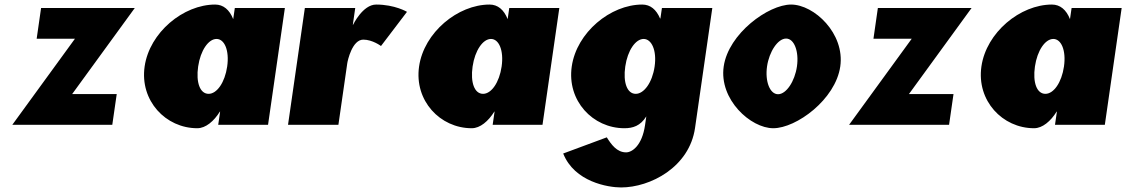

<svg xmlns="http://www.w3.org/2000/svg" viewBox="-20 -548 4945 843"><path d="M571.9 -513H160.4L141 -378H309.1L34 0H473L492.5 -135H296.8Z M615 -256C593.4 -106 707.2 15 846.3 15C883.2 15 919.3 -16 945.4 -58H946.5L938.1 0H1156.9L1230.8 -513H1011L1003.9 -464C987.7 -505 960.9 -528 924.6 -528C785.5 -528 636.6 -406 615 -256ZM850 -256C860.3 -327 895.4 -377 930.7 -377C965.5 -377 987.7 -327 977.5 -256C967.4 -186 932.4 -136 896 -136C858 -136 839.9 -186 850 -256Z M1244.6 0H1465.8L1504.7 -270C1506.6 -283 1526.6 -374 1575.1 -374C1615.6 -374 1652.8 -346 1652.8 -346L1766.9 -496C1766.9 -496 1714 -528 1631.5 -528C1572.5 -528 1530.1 -439 1530.1 -439H1529.1L1539.7 -513H1318.5Z M1820 -256C1798.4 -106 1912.2 15 2051.3 15C2088.2 15 2124.3 -16 2150.4 -58H2151.5L2143.1 0H2361.9L2435.8 -513H2216L2208.9 -464C2192.7 -505 2165.9 -528 2129.6 -528C1990.5 -528 1841.6 -406 1820 -256ZM2055 -256C2065.3 -327 2100.4 -377 2135.7 -377C2170.5 -377 2192.7 -327 2182.5 -256C2172.4 -186 2137.4 -136 2101 -136C2063 -136 2044.9 -186 2055 -256Z M2452.8 126C2502.2 251 2650.4 275 2706.8 275C2835.2 275 3006.8 186 3031.6 14L3107.5 -513H2886.3L2879.6 -467H2878.1C2861.5 -506 2835.7 -528 2799.8 -528C2660.7 -528 2511.9 -406 2490.3 -256C2468.7 -106 2582.5 15 2721.6 15C2758.5 15 2791.6 5 2817.7 -37L2812.2 1C2799.1 92 2754.8 121 2729 121C2688.4 121 2663.5 86 2644.2 55ZM2725.3 -256C2735.5 -327 2770.7 -377 2806 -377C2840.8 -377 2864.5 -327 2854.2 -256C2844.1 -186 2807.7 -136 2771.3 -136C2733.3 -136 2715.2 -186 2725.3 -256Z M3347.8 -256.3C3357.2 -321.5 3395.3 -378.7 3431.4 -378.7C3467.5 -378.7 3488.5 -321.5 3479.1 -256.3C3469.7 -191 3432.3 -134.3 3396.2 -134.3C3360.1 -134.3 3338.4 -191 3347.8 -256.3ZM3157.5 -256C3136.6 -111 3275.9 15 3375.1 15C3476.2 15 3648.4 -111 3669.3 -256C3690.2 -401 3554.4 -528 3453.3 -528C3354.1 -528 3178.3 -401 3157.5 -256Z M4245.9 -513H3834.4L3815 -378H3983.1L3708 0H4147L4166.5 -135H3970.8Z M4289 -256C4267.4 -106 4381.2 15 4520.3 15C4557.2 15 4593.3 -16 4619.4 -58H4620.5L4612.1 0H4830.9L4904.8 -513H4685L4677.9 -464C4661.7 -505 4634.9 -528 4598.6 -528C4459.5 -528 4310.6 -406 4289 -256ZM4524 -256C4534.3 -327 4569.4 -377 4604.7 -377C4639.5 -377 4661.7 -327 4651.5 -256C4641.4 -186 4606.4 -136 4570 -136C4532 -136 4513.9 -186 4524 -256Z"/></svg>

Font: Blink
Style: WideObl
Weight: 400
Designer: Mew Too
Foundry: Cannot Into Space Fonts
Version: Version 001.000